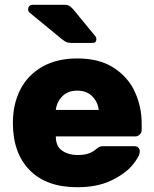

<svg xmlns="http://www.w3.org/2000/svg" viewBox="-20 -775 647 805"><path d="M34 0ZM384 -611Q384 -595 368 -595H280Q266 -595 257.5 -599Q249 -603 238 -612L103 -723Q98 -728 98 -735Q98 -744 103 -749.5Q108 -755 117 -755H250Q262 -755 269 -751.5Q276 -748 287 -736L379 -624Q384 -619 384 -611ZM304 -125Q332 -125 350 -131Q368 -137 381 -148Q392 -157 397 -159.5Q402 -162 414 -162H544Q554 -162 560 -156Q566 -150 566 -140Q566 -120 536 -83.5Q506 -47 447 -18.5Q388 10 304 10Q175 10 104.5 -61.5Q34 -133 34 -260Q34 -339 65.5 -400Q97 -461 158 -495.5Q219 -530 304 -530Q397 -530 457.5 -490.5Q518 -451 546 -388.5Q574 -326 574 -258V-230Q574 -219 566 -211Q558 -203 547 -203H214Q214 -161 241 -143Q268 -125 304 -125ZM394 -314Q390 -348 366.5 -371.5Q343 -395 304 -395Q265 -395 241.5 -371.5Q218 -348 214 -314Z"/></svg>

Font: Hezaedrus
Style: Bold
Weight: 700
Designer: Hubert & Fischer
Foundry: Hubert & Fischer
Version: Version 1.10;September 3, 2019;FontCreator 11.5.0.2425 64-bi